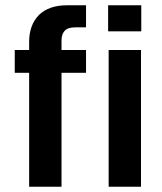

<svg xmlns="http://www.w3.org/2000/svg" viewBox="-20 -710 615 730"><path d="M227.1 -594.2Q213.9 -581.1 213.9 -556.2V-520H307.1V-433.1H213.9V0H90.8V-433.1H36.1V-520H90.8V-550.8Q90.8 -615.7 128.9 -653.8Q166.5 -689.9 234.9 -689.9H307.1V-606H266.1Q238.8 -606 227.1 -594.2ZM517.1 -689.9V-590.8H391.1V-689.9ZM516.1 -520V0H393.1V-520Z"/></svg>

Font: D-DIN-PRO
Style: Bold
Weight: 700
Designer: Charles Nix
Foundry: Datto Inc.
Version: Version 1.000;hotconv 1.0.109;makeotfexe 2.5.65596